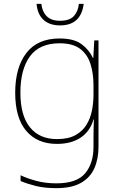

<svg xmlns="http://www.w3.org/2000/svg" viewBox="-20 -738 623 998"><path d="M290 -538Q363 -538 402.5 -509.5Q442 -481 463 -437H465L470 -528H492V25Q492 88 470.5 136.5Q449 185 401 212.5Q353 240 273 240Q212 240 167.5 229Q123 218 87 203V173Q123 190 170 202.5Q217 215 273 215Q379 215 422.5 163Q466 111 466 25V-17Q466 -46 466.5 -67Q467 -88 468 -117H466Q448 -55 399 -22.5Q350 10 276 10Q174 10 116.5 -57.5Q59 -125 59 -256Q59 -387 117 -462.5Q175 -538 290 -538ZM290 -513Q185 -513 135.5 -445Q86 -377 86 -256Q86 -138 135.5 -76.5Q185 -15 276 -15Q335 -15 372 -35.5Q409 -56 429.5 -89.5Q450 -123 458 -164Q466 -205 466 -246V-294Q466 -357 450 -406.5Q434 -456 396 -484.5Q358 -513 290 -513ZM415 -718Q401 -606 292 -606Q238 -606 206.5 -634.5Q175 -663 170 -718H195Q199 -678 222.5 -654Q246 -630 292 -630Q341 -630 363.5 -654Q386 -678 390 -718Z"/></svg>

Font: Noto Sans Khmer UI Thin
Style: Regular
Weight: 100
Designer: Danh Hong and the Monotype Design Team
Foundry: Monotype Imaging Inc.
Version: Version 2.002; ttfautohint (v1.8.4.7-5d5b)